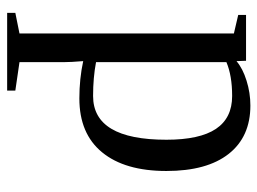

<svg xmlns="http://www.w3.org/2000/svg" viewBox="-112 -399 724 540"><g transform="rotate(90 250.0 -129.0)"><path d="M74.2 -424.8 22 -437V-459H150.9L151.9 -432.1Q172.4 -449.7 206.8 -460.4Q241.2 -471.2 276.9 -471.2Q364.7 -471.2 412.8 -410.2Q460.9 -349.1 460.9 -234.9Q460.9 -118.2 408.4 -54.2Q356 9.8 256.8 9.8Q201.7 9.8 151.9 -1Q154.8 34.2 154.8 54.2V178.2L234.9 189.9V212.9H16.1V189.9L74.2 178.2ZM373 -234.9Q373 -328.6 342.5 -374.3Q312 -419.9 250 -419.9Q192.9 -419.9 154.8 -403.8V-37.1Q198.2 -28.8 250 -28.8Q373 -28.8 373 -234.9Z"/></g></svg>

Font: Times New Roman
Style: Regular
Weight: 400
Designer: Steve Matteson
Foundry: Ascender Corporation
Version: Version 2.00.3